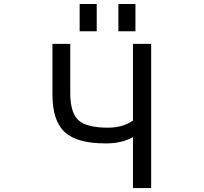

<svg xmlns="http://www.w3.org/2000/svg" viewBox="-20 -956 1040 978"><path d="M337.9 -483.4Q337.9 -381.8 379.4 -343.8Q420.9 -305.7 530.3 -305.7Q605.5 -305.7 657.2 -341.8V-732.4H750V2H657.2V-257.8Q599.6 -224.6 515.6 -225.6Q372.1 -225.6 309.6 -283.2Q247.1 -340.8 247.1 -474.6V-732.4H337.9ZM385.7 -796.9V-935.5H472.7V-796.9ZM583 -796.9V-935.5H669.9V-796.9Z"/></svg>

Font: GenEi Gothic M Regular
Style: Regular
Weight: 400
Designer: o_tamon (Modified); [Source Han Sans]
Ryoko NISHIZUKA  (kana & ideographs); Paul D. Hunt (Latin, Greek & Cyrillic); Wenl
Version: Version 1.1a;Original Version 1.004